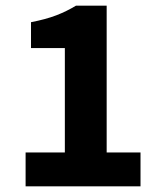

<svg xmlns="http://www.w3.org/2000/svg" viewBox="-20 -655 568 675"><path d="M70 0V-119H208V-486H89V-577Q141 -587 177.5 -601Q214 -615 247 -635H355V-119H474V0Z"/></svg>

Font: Source Sans 3 ExtraLight
Style: Bold
Weight: 700
Version: Version 3.052;hotconv 1.1.0;makeotfexe 2.6.0